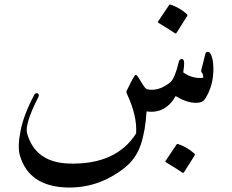

<svg xmlns="http://www.w3.org/2000/svg" viewBox="-20 -604 1032 854"><path d="M893.1 -363.3Q895.5 -373 903.3 -373.3Q911.1 -373.5 916 -365.2Q929.2 -343.3 929.2 -297.4Q929.2 -224.1 894 -167Q884.8 -151.9 869.6 -148.4Q822.8 -139.2 761.2 -176.8Q716.3 -96.7 631.8 -108.4Q627 -22.5 606 40Q585 102.5 532.2 144Q417.5 233.4 279.3 230Q108.4 225.6 68.4 86.9Q57.1 47.9 72 -24.9Q86.9 -97.7 132.8 -182.6Q136.2 -189 142.3 -189.5Q148.4 -189.9 151.4 -185.1Q154.3 -180.2 151.4 -173.8Q88.9 -51.8 100.6 -10.7Q137.2 119.6 289.1 123.5Q496.6 128.9 585.4 -10.3Q590.8 -86.9 545.9 -183.6Q540.5 -193.8 543.5 -200.2Q564.9 -246.1 579.1 -267.6Q583 -273.4 588.1 -269Q593.3 -264.6 609.6 -236.8Q626 -209 634.3 -207Q685.5 -195.8 737.8 -238.3Q757.8 -254.9 775.4 -329.6Q777.3 -337.9 783.2 -340.3Q789.1 -342.8 793.9 -339.8Q803.7 -333 794.9 -282.2Q835 -252.9 883.8 -257.8Q884.3 -272.9 878.9 -279.3Q873.5 -285.6 875 -291ZM731.9 -581.1Q734.4 -585 740.2 -583Q779.8 -569.3 811 -541.5Q815.4 -537.6 812.5 -532.7L764.6 -457Q761.7 -452.6 754.6 -458.5Q747.6 -464.4 684.6 -502.4Q680.7 -504.9 683.1 -508.3ZM765.1 39.1Q767.6 35.2 773.4 37.1Q813 50.8 844.2 78.6Q848.6 82.5 845.7 87.4L797.9 163.1Q794.9 167.5 787.8 161.6Q780.8 155.8 717.8 117.7Q713.9 115.2 716.3 111.8Z"/></svg>

Font: Amiri
Style: Regular
Weight: 400
Designer: Khaled Hosny
Version: Version 000.108